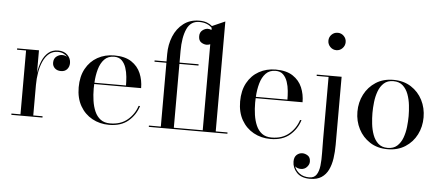

<svg xmlns="http://www.w3.org/2000/svg" viewBox="-61 -917 3038 1324"><g transform="rotate(5 1458.0 -255.0)"><path d="M34 -9H96.5V-451H34V-460H185V-303Q191.5 -348.5 207.2 -386.5Q223 -424.5 250 -447.2Q277 -470 317.5 -470Q359 -470 382.5 -446.2Q406 -422.5 406 -391Q406 -365.5 390.8 -348Q375.5 -330.5 348.5 -330.5Q321 -330.5 305.2 -345.8Q289.5 -361 289.5 -383.5Q289.5 -412 308.2 -426.8Q327 -441.5 348.5 -441.5Q367.5 -441.5 382.5 -431.5Q372 -444.5 355 -452.5Q338 -460.5 316.5 -460.5Q280.5 -460.5 255.5 -439.8Q230.5 -419 215 -384.2Q199.5 -349.5 192.2 -306.5Q185 -263.5 185 -219.5V-9H249.5V0H34Z M913 -138Q893.5 -74.5 843.2 -32.2Q793 10 710.5 10Q646 10 593.8 -18.8Q541.5 -47.5 510.8 -101.2Q480 -155 480 -230Q480 -305 509.5 -358.8Q539 -412.5 590.2 -441.2Q641.5 -470 706.5 -470Q780 -470 824.8 -440.5Q869.5 -411 889.5 -363.5Q909.5 -316 909.5 -261.5H585Q584 -246 584 -230Q584 -187 590 -146.2Q596 -105.5 610.5 -72.5Q625 -39.5 650.8 -20Q676.5 -0.5 717 -0.5Q790.5 -0.5 837.5 -40.2Q884.5 -80 903 -138ZM706.5 -461Q663.5 -461 638 -434.2Q612.5 -407.5 600.2 -364Q588 -320.5 585.5 -270.5H804Q804 -298 801 -330.8Q798 -363.5 788 -393.2Q778 -423 758.5 -442Q739 -461 706.5 -461Z M985.5 -9H1068V-451H985.5V-460H1068V-511.5Q1068 -577 1091.2 -633.8Q1114.5 -690.5 1159.8 -725.2Q1205 -760 1270 -760Q1300 -760 1322 -751.8Q1344 -743.5 1358.5 -730.5L1448 -770V-9H1529.5V0H985.5ZM1290 -451H1158V-9H1358V-604.5Q1346 -599 1332.5 -599Q1313.5 -599 1295.2 -611.2Q1277 -623.5 1277 -653.5Q1277 -680 1295.2 -694.5Q1313.5 -709 1332.5 -709Q1345.5 -709 1358 -703.5V-718Q1344 -733 1322 -742Q1300 -751 1270 -751Q1210 -751 1184 -693.2Q1158 -635.5 1158 -540V-460H1290Z M2030.5 -138Q2011 -74.5 1960.8 -32.2Q1910.5 10 1828 10Q1763.5 10 1711.2 -18.8Q1659 -47.5 1628.2 -101.2Q1597.5 -155 1597.5 -230Q1597.5 -305 1627 -358.8Q1656.5 -412.5 1707.8 -441.2Q1759 -470 1824 -470Q1897.5 -470 1942.2 -440.5Q1987 -411 2007 -363.5Q2027 -316 2027 -261.5H1702.5Q1701.5 -246 1701.5 -230Q1701.5 -187 1707.5 -146.2Q1713.5 -105.5 1728 -72.5Q1742.5 -39.5 1768.2 -20Q1794 -0.5 1834.5 -0.5Q1908 -0.5 1955 -40.2Q2002 -80 2020.5 -138ZM1824 -461Q1781 -461 1755.5 -434.2Q1730 -407.5 1717.8 -364Q1705.5 -320.5 1703 -270.5H1921.5Q1921.5 -298 1918.5 -330.8Q1915.5 -363.5 1905.5 -393.2Q1895.5 -423 1876 -442Q1856.5 -461 1824 -461Z M2167.5 -700Q2167.5 -725 2185 -742.5Q2202.5 -760 2227.5 -760Q2252 -760 2269.5 -742.5Q2287 -725 2287 -700Q2287 -675.5 2269.5 -657.5Q2252 -639.5 2227.5 -639.5Q2202.5 -639.5 2185 -657.5Q2167.5 -675.5 2167.5 -700ZM2280 -460V11.5Q2280 60.5 2273.5 105.2Q2267 150 2250.2 184.8Q2233.5 219.5 2202.8 239.8Q2172 260 2123.5 260Q2062.5 260 2031.5 226.8Q2000.5 193.5 2000.5 151Q2000.5 120 2017.5 104.5Q2034.5 89 2057.5 89Q2076 89 2094.5 101Q2113 113 2113 143Q2113 162 2096.8 179.8Q2080.5 197.5 2055.5 197.5Q2030 197.5 2014.5 183Q2024.5 212 2051 231.2Q2077.5 250.5 2118 250.5Q2151.5 250.5 2167.5 226.5Q2183.5 202.5 2188 162.8Q2192.5 123 2191.5 75.2Q2190.5 27.5 2190.5 -20V-451H2108V-460Z M2409.5 -230Q2409.5 -295 2437.5 -349.5Q2465.5 -404 2516.8 -437Q2568 -470 2638.5 -470Q2709 -470 2760.5 -437Q2812 -404 2839.8 -349.5Q2867.5 -295 2867.5 -230Q2867.5 -165 2839.8 -110.5Q2812 -56 2760.5 -23Q2709 10 2638.5 10Q2568 10 2516.8 -23Q2465.5 -56 2437.5 -110.5Q2409.5 -165 2409.5 -230ZM2513.5 -230Q2513.5 -195 2518 -154.8Q2522.5 -114.5 2535.5 -79.2Q2548.5 -44 2573.2 -21.5Q2598 1 2638.5 1Q2679.5 1 2704.2 -21.5Q2729 -44 2742 -79.2Q2755 -114.5 2759.5 -154.8Q2764 -195 2764 -230Q2764 -265.5 2759.5 -305.5Q2755 -345.5 2742 -380.8Q2729 -416 2704.2 -438.5Q2679.5 -461 2638.5 -461Q2598 -461 2573.2 -438.5Q2548.5 -416 2535.5 -380.8Q2522.5 -345.5 2518 -305.5Q2513.5 -265.5 2513.5 -230Z"/></g></svg>

Font: Bodoni* 24pt
Style: Regular
Weight: 400
Version: Version 2.3